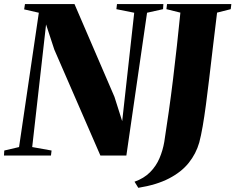

<svg xmlns="http://www.w3.org/2000/svg" viewBox="-42 -763 1156 942"><path d="M-22.5 0 -21 -24.5 51.5 -41.5 148.5 -700.5 76.5 -717 80.5 -743H323.5L519.5 -288L557.5 -168.5L616.5 -700.5L529 -718L532 -743H759.5L758 -718L679.5 -700.5L578 0H450.5L224.5 -519.5L184 -643L116 -41.5L211 -24.5L208 0ZM636.5 158.5 618 128.5Q664.5 112 694.2 82Q724 52 740.5 13.2Q757 -25.5 764 -67Q775 -137.5 786 -215Q797 -292.5 807 -374.5Q817 -456.5 826 -539Q835 -621.5 843 -701L774.5 -718L777.5 -743H1093L1090 -718L1023 -701Q1011.5 -608.5 1002 -527Q992.5 -445.5 984.2 -375.8Q976 -306 968.2 -248Q960.5 -190 952.5 -143.8Q944.5 -97.5 935.5 -63.5Q920 -9 884 36Q848 81 787.2 112.5Q726.5 144 636.5 158.5Z"/></svg>

Font: Merriweather 120pt Black
Style: Italic
Weight: 900
Italic angle: -7.8°
Version: Version 2.101